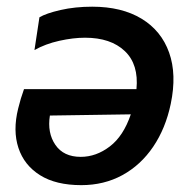

<svg xmlns="http://www.w3.org/2000/svg" viewBox="-20 -528 568 560"><path d="M217 12Q143 12 96.8 -17Q50.5 -46 33.8 -96.5Q17 -147 33 -211.5Q40 -240.5 50 -268H378Q385 -340 344 -379Q303 -418 228 -418Q193.5 -418 153 -409Q112.5 -400 80.5 -382L95 -477.5Q114 -489 156.5 -498.8Q199 -508.5 249 -508.5Q335 -508.5 392.8 -473.5Q450.5 -438.5 473.2 -374.8Q496 -311 478 -225Q463 -153.5 426.8 -100Q390.5 -46.5 337 -17.2Q283.5 12 217 12ZM215.5 -70.5Q260.5 -70.5 300.2 -100.8Q340 -131 361.5 -194.5L125.5 -191Q117.5 -140.5 141.5 -105.5Q165.5 -70.5 215.5 -70.5Z"/></svg>

Font: Commissioner Medium
Style: Italic
Weight: 500
Italic angle: -12°
Designer: Kostas Bartsokas
Foundry: Kostas Bartsokas
Version: Version 1.000; ttfautohint (v1.8.3)